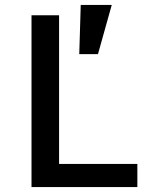

<svg xmlns="http://www.w3.org/2000/svg" viewBox="-20 -760 640 780"><path d="M434 -740H308L302 -540H378ZM538 0V-94H220V-698H108V0Z"/></svg>

Font: IBM Plex Mono Medm
Style: Regular
Weight: 500
Monospace: yes
Designer: Mike Abbink, Paul van der Laan, Pieter van Rosmalen
Foundry: Bold Monday
Version: Version 2.004